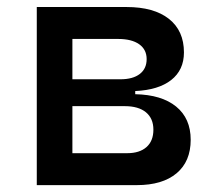

<svg xmlns="http://www.w3.org/2000/svg" viewBox="-20 -538 626 558"><path d="M86.9 0V-517.6H347.7Q427.2 -517.6 470.9 -483.2Q514.6 -448.7 514.6 -385.7Q514.6 -334.5 477.5 -305.4Q440.4 -276.4 373 -273.4V-264.2Q449.7 -262.7 491.9 -228.3Q534.2 -193.8 534.2 -131.8Q534.2 -68.8 493.2 -34.4Q452.1 0 377.9 0ZM190.4 -92.8H349.6Q385.7 -92.8 405.8 -110.6Q425.8 -128.4 425.8 -161.1Q425.8 -193.8 404.1 -211.7Q382.3 -229.5 342.8 -229.5H190.4ZM190.4 -307.6H330.1Q366.2 -307.6 386.2 -323Q406.2 -338.4 406.2 -366.2Q406.2 -394 384.5 -409.4Q362.8 -424.8 323.2 -424.8H190.4Z"/></svg>

Font: CaskaydiaMono NF
Style: Regular
Weight: 400
Designer: Aaron Bell
Foundry: Saja Typeworks
Version: Version 2111.001; ttfautohint (v1.8.4);Nerd Fonts 3.1.1